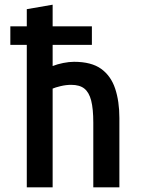

<svg xmlns="http://www.w3.org/2000/svg" viewBox="-20 -797 600 817"><path d="M94 0V-606H24V-685H94V-758L204 -777V-685H371V-606H204V-516Q224 -524 249 -529Q274 -534 295 -534Q369 -534 410.5 -504Q452 -474 470 -420Q488 -366 488 -295V0H377V-275Q377 -334 368 -369Q359 -404 339 -420Q319 -436 283 -436Q261 -436 238 -430.5Q215 -425 204 -420V0Z"/></svg>

Font: Ubuntu Sans Mono Medium
Style: Regular
Weight: 500
Monospace: yes
Designer: Dalton Maag Ltd
Foundry: Dalton Maag Ltd
Version: Version 1.006